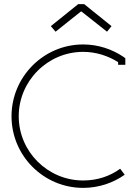

<svg xmlns="http://www.w3.org/2000/svg" viewBox="-20 -904 665 933"><path d="M376 -848 500 -750 522 -777 389 -884H360L227 -777L250 -750L373 -848ZM554 -602V-589H589V-621L581 -627C525 -665 457 -688 384 -688C192 -688 36 -531 36 -339C36 -147 192 9 384 9C459 9 530 -15 586 -55L564 -84C513 -47 452 -27 384 -27C212 -27 71 -167 71 -339C71 -511 212 -652 384 -652C446 -652 505 -633 554 -602Z"/></svg>

Font: Rawengulk
Style: Regular
Weight: 400
Version: Version 0.9